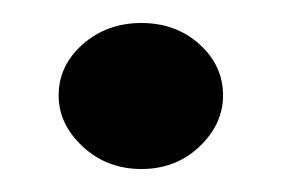

<svg xmlns="http://www.w3.org/2000/svg" viewBox="-20 -383 245 167"><path d="M103 -236Q73 -236 52 -255.5Q31 -275 31 -300Q31 -326 52 -344.5Q73 -363 103 -363Q133 -363 153.5 -344.5Q174 -326 174 -300Q174 -275 153.5 -255.5Q133 -236 103 -236Z"/></svg>

Font: Dosis
Style: Bold
Weight: 700
Designer: EdgarTolentino, PabloImpallari, IginoMarini
Foundry: EdgarTolentino, PabloImpallari, IginoMarini
Version: Version 3.001; ttfautohint (v1.8.2)